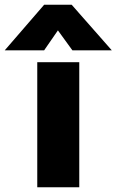

<svg xmlns="http://www.w3.org/2000/svg" viewBox="-110 -789 491 809"><path d="M47 0V-527H224V0ZM-90 -577 76 -769H192L361 -577H195L134 -661L76 -577Z"/></svg>

Font: Onest Black
Style: Regular
Weight: 900
Designer: Dmitri Voloshin, Andrey Kudryavtsev
Foundry: Dmitri Voloshin, Andrey Kudryavtsev
Version: Version 1.000;gftools[0.9.33]